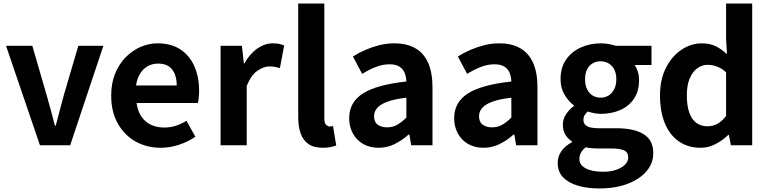

<svg xmlns="http://www.w3.org/2000/svg" viewBox="-20 -818 4333 1081"><path d="M205 0 14 -560H162L243 -281Q255 -239 266.5 -196.5Q278 -154 289 -111H294Q305 -154 316.5 -196.5Q328 -239 339 -281L421 -560H562L375 0Z M885 14Q807 14 744 -21Q681 -56 643.5 -122Q606 -188 606 -280Q606 -348 627.5 -402Q649 -456 686.5 -494.5Q724 -533 770.5 -553.5Q817 -574 867 -574Q944 -574 996 -539.5Q1048 -505 1074.5 -444.5Q1101 -384 1101 -306Q1101 -286 1099 -267.5Q1097 -249 1094 -238H749Q755 -193 776 -162Q797 -131 830 -115.5Q863 -100 905 -100Q939 -100 969 -109.5Q999 -119 1030 -138L1080 -48Q1039 -20 988 -3Q937 14 885 14ZM746 -337H975Q975 -393 949.5 -426.5Q924 -460 869 -460Q840 -460 814 -446.5Q788 -433 770 -405.5Q752 -378 746 -337Z M1222 0V-560H1342L1353 -461H1356Q1387 -516 1429 -545Q1471 -574 1515 -574Q1539 -574 1553.5 -570.5Q1568 -567 1580 -562L1556 -435Q1540 -439 1527.5 -441.5Q1515 -444 1496 -444Q1464 -444 1428.5 -419Q1393 -394 1369 -334V0Z M1798 14Q1746 14 1716 -7.5Q1686 -29 1672.5 -67.5Q1659 -106 1659 -157V-798H1806V-151Q1806 -126 1815.5 -116Q1825 -106 1835 -106Q1840 -106 1844 -106.5Q1848 -107 1855 -108L1873 1Q1860 6 1841.5 10Q1823 14 1798 14Z M2111 14Q2062 14 2024.5 -7.5Q1987 -29 1966.5 -67Q1946 -105 1946 -153Q1946 -242 2023 -291.5Q2100 -341 2268 -359Q2267 -387 2258 -408.5Q2249 -430 2228.5 -443Q2208 -456 2173 -456Q2134 -456 2096 -441Q2058 -426 2019 -402L1967 -500Q2000 -521 2037 -537Q2074 -553 2115 -563.5Q2156 -574 2200 -574Q2271 -574 2319 -546Q2367 -518 2391 -463Q2415 -408 2415 -327V0H2295L2285 -60H2280Q2244 -28 2202 -7Q2160 14 2111 14ZM2160 -101Q2191 -101 2216.5 -115.5Q2242 -130 2268 -156V-268Q2200 -260 2160 -245Q2120 -230 2103 -209.5Q2086 -189 2086 -164Q2086 -131 2106.5 -116Q2127 -101 2160 -101Z M2702 14Q2653 14 2615.5 -7.5Q2578 -29 2557.5 -67Q2537 -105 2537 -153Q2537 -242 2614 -291.5Q2691 -341 2859 -359Q2858 -387 2849 -408.5Q2840 -430 2819.5 -443Q2799 -456 2764 -456Q2725 -456 2687 -441Q2649 -426 2610 -402L2558 -500Q2591 -521 2628 -537Q2665 -553 2706 -563.5Q2747 -574 2791 -574Q2862 -574 2910 -546Q2958 -518 2982 -463Q3006 -408 3006 -327V0H2886L2876 -60H2871Q2835 -28 2793 -7Q2751 14 2702 14ZM2751 -101Q2782 -101 2807.5 -115.5Q2833 -130 2859 -156V-268Q2791 -260 2751 -245Q2711 -230 2694 -209.5Q2677 -189 2677 -164Q2677 -131 2697.5 -116Q2718 -101 2751 -101Z M3353 243Q3287 243 3234 227.5Q3181 212 3150.5 180.5Q3120 149 3120 99Q3120 64 3140 34Q3160 4 3200 -17V-22Q3178 -36 3163.5 -59Q3149 -82 3149 -117Q3149 -148 3167.5 -175.5Q3186 -203 3211 -221V-225Q3182 -246 3159 -284Q3136 -322 3136 -372Q3136 -438 3167.5 -483Q3199 -528 3251 -551Q3303 -574 3361 -574Q3386 -574 3407.5 -570Q3429 -566 3447 -560H3648V-452H3553Q3564 -437 3571 -415Q3578 -393 3578 -367Q3578 -304 3549 -261.5Q3520 -219 3471 -198Q3422 -177 3361 -177Q3346 -177 3327 -180.5Q3308 -184 3289 -190Q3278 -180 3271.5 -169.5Q3265 -159 3265 -141Q3265 -120 3284.5 -108Q3304 -96 3353 -96H3449Q3550 -96 3604 -62.5Q3658 -29 3658 44Q3658 101 3620.5 145.5Q3583 190 3514.5 216.5Q3446 243 3353 243ZM3361 -268Q3386 -268 3406 -280Q3426 -292 3438 -315.5Q3450 -339 3450 -372Q3450 -405 3438 -427.5Q3426 -450 3406 -461.5Q3386 -473 3361 -473Q3337 -473 3317 -461.5Q3297 -450 3285.5 -427.5Q3274 -405 3274 -372Q3274 -339 3285.5 -315.5Q3297 -292 3317 -280Q3337 -268 3361 -268ZM3375 149Q3418 149 3449.5 138Q3481 127 3499 109Q3517 91 3517 69Q3517 39 3493 28.5Q3469 18 3424 18H3355Q3330 18 3312 16.5Q3294 15 3278 11Q3259 26 3250.5 42.5Q3242 59 3242 77Q3242 111 3278 130Q3314 149 3375 149Z M3925 14Q3855 14 3803.5 -21Q3752 -56 3724 -122Q3696 -188 3696 -280Q3696 -371 3729.5 -436.5Q3763 -502 3817 -538Q3871 -574 3931 -574Q3978 -574 4010.5 -557.5Q4043 -541 4073 -513L4068 -601V-798H4215V0H4095L4084 -58H4080Q4049 -28 4009 -7Q3969 14 3925 14ZM3963 -107Q3993 -107 4018.5 -120.5Q4044 -134 4068 -165V-411Q4043 -434 4016.5 -443.5Q3990 -453 3963 -453Q3932 -453 3905.5 -433.5Q3879 -414 3863 -376Q3847 -338 3847 -282Q3847 -224 3860.5 -185Q3874 -146 3900 -126.5Q3926 -107 3963 -107Z"/></svg>

Font: Noto Sans SC
Style: Bold
Weight: 700
Designer: Ryoko NISHIZUKA  (kana, bopomofo & ideographs); Paul D. Hunt (Latin, Greek & Cyrillic); Sandoll Communications , Soo-you
Foundry: Adobe
Version: Version 2.004-H2;hotconv 1.0.118;makeotfexe 2.5.65603